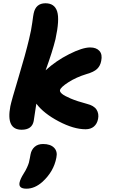

<svg xmlns="http://www.w3.org/2000/svg" viewBox="-20 -744 694 1169"><path d="M111.8 45.9Q15.6 45.9 43 -97.2Q49.8 -130.9 92.8 -273.2Q135.7 -415.5 157.2 -506.8Q170.4 -560.1 176.5 -606.4Q182.6 -652.8 185.1 -663.1Q198.2 -724.1 256.8 -724.1Q312 -724.1 327.9 -674.6Q343.8 -625 317.9 -505.9Q299.8 -431.6 257.8 -315.9Q320.3 -373.5 401.1 -414.3Q481.9 -455.1 528.8 -455.1Q566.9 -455.1 585.7 -433.6Q604.5 -412.1 596.2 -373Q590.8 -343.3 571.3 -324.5Q551.8 -305.7 506.8 -293Q444.3 -273.9 396.5 -243.2Q348.6 -212.4 345.2 -194.8Q343.3 -185.1 357.4 -172.9Q371.6 -160.6 410.6 -144Q449.7 -127.4 508.8 -111.8Q552.2 -101.1 567.9 -76.4Q583.5 -51.8 577.1 -20Q571.3 9.8 551.8 26.4Q532.2 43 501 43Q428.7 43 337.4 -5.1Q246.1 -53.2 201.2 -112.8Q187.5 -20 185.1 -6.8Q174.8 45.9 111.8 45.9ZM141.1 404.8Q115.7 404.8 105.5 395.3Q95.2 385.7 99.1 367.2Q103.5 345.7 124 313Q136.7 293.5 145 274.7Q153.3 255.9 156 246.1Q158.7 236.3 161.9 218.3Q165 200.2 166 195.8Q171.4 167.5 190.9 150.1Q210.4 132.8 242.2 132.8Q287.1 132.8 309.3 155.5Q331.5 178.2 323.2 215.8Q307.6 299.8 238.8 362.8Q191.9 404.8 141.1 404.8Z"/></svg>

Font: Shantell Sans Irregular Bouncy
Style: Bold Italic
Weight: 700
Italic angle: -11.31°
Designer: Stephen Nixon, Anya Danilova, Shantell Martin
Foundry: Arrow Type
Version: Version 1.006;[9816181b4]